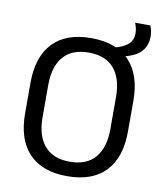

<svg xmlns="http://www.w3.org/2000/svg" viewBox="-85 -827 769 908"><g transform="rotate(10 299.0 -373.0)"><path d="M299 12Q178 12 115 -54.8Q52 -121.5 52 -246V-393.5Q52 -517.5 115 -584.2Q178 -651 299 -651Q420 -651 483 -584.2Q546 -517.5 546 -393.5V-246Q546 -121.5 483 -54.8Q420 12 299 12ZM299 -57.5Q380 -57.5 421 -105.8Q462 -154 462 -242.5V-397Q462 -485.5 421 -533.5Q380 -581.5 299 -581.5Q218.5 -581.5 177.5 -533.5Q136.5 -485.5 136.5 -397V-242.5Q136.5 -154 177.5 -105.8Q218.5 -57.5 299 -57.5ZM440.5 -587.5 415 -626.5Q457.5 -637.5 479 -656.8Q500.5 -676 500.5 -709.5Q500.5 -723 497.5 -735.2Q494.5 -747.5 490 -758.5H563Q567.5 -747.5 570.5 -734.5Q573.5 -721.5 573.5 -706.5Q573.5 -658.5 542 -629Q510.5 -599.5 440.5 -587.5Z"/></g></svg>

Font: Anek Latin Medium
Style: Regular
Weight: 400
Version: Version 1.003